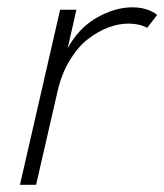

<svg xmlns="http://www.w3.org/2000/svg" viewBox="-20 -515 458 535"><path d="M35.6 0 147.5 -487.8H192.9L168.5 -380.4Q199.2 -437 249.8 -465.8Q300.3 -494.6 349.1 -494.6Q390.1 -494.6 418 -473.6L390.1 -437.5Q368.7 -449.2 337.9 -449.2Q310.5 -449.2 282 -438.5Q253.4 -427.7 225.6 -406.5Q197.8 -385.3 174.8 -347.7Q151.9 -310.1 140.6 -261.7L80.6 0Z"/></svg>

Font: HK Grotesk Light Legacy Italic
Style: Regular
Weight: 300
Italic angle: -13°
Designer: Alfredo Marco Pradil
Foundry: Hanken Design Co.
Version: Version 2.022;PS 002.022;hotconv 1.0.88;makeotf.lib2.5.64775